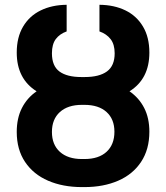

<svg xmlns="http://www.w3.org/2000/svg" viewBox="-20 -759 683 789"><path d="M193.4 -216.8Q193.4 -164.6 226.1 -135Q258.8 -105.5 316.4 -105.5H327.1Q385.7 -105.5 418 -135.3Q450.2 -165 450.2 -217.8Q450.2 -269.5 417.7 -298.8Q385.3 -328.1 327.1 -328.1H316.4Q258.8 -328.1 226.1 -298.6Q193.4 -269 193.4 -216.8ZM451.2 -540Q451.2 -576.7 434.6 -598.1Q418 -619.6 388.7 -629.9V-739.3Q449.2 -738.8 495.4 -716.3Q541.5 -693.8 567.6 -649.9Q593.8 -606 593.8 -543Q593.8 -434.6 512.2 -383.8Q551.3 -356.9 572.5 -315.4Q593.8 -273.9 593.8 -217.8Q593.8 -145 559.8 -93.8Q525.9 -42.5 465.6 -16.4Q405.3 9.8 327.1 9.8H316.4Q238.3 9.8 177.7 -16.4Q117.2 -42.5 83 -93.5Q48.8 -144.5 48.8 -216.8Q48.8 -273.4 70.1 -315.2Q91.3 -356.9 130.4 -383.8Q48.8 -435.1 48.8 -543Q48.8 -605.5 74.7 -649.4Q100.6 -693.4 147 -716.1Q193.4 -738.8 253.9 -739.3V-629.9Q225.1 -619.6 209.2 -598.4Q193.4 -577.1 193.4 -540Q193.4 -487.8 224.4 -465.1Q255.4 -442.4 314.5 -442.4H328.1Q388.2 -442.4 419.7 -465.6Q451.2 -488.8 451.2 -540Z"/></svg>

Font: Pretendard JP
Style: Bold
Weight: 700
Designer: Base glyphs from Inter by Rasmus Andersson; Hangeul glyphs from Noto Sans CJK(Source Han Sans) by Jang Soo-young and Kan
Foundry: Kil Hyung-jin
Version: Version 1.309